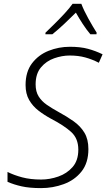

<svg xmlns="http://www.w3.org/2000/svg" viewBox="-20 -967 553 997"><path d="M193.4 9.8Q133.3 9.8 92.8 0.7Q52.2 -8.3 19 -22.9V-74.2Q52.2 -57.6 95.2 -46.1Q138.2 -34.7 193.8 -34.7Q238.3 -34.7 283 -50.3Q327.6 -65.9 357.2 -99.9Q386.7 -133.8 386.7 -189.9Q386.7 -248 349.6 -281.7Q312.5 -315.4 245.6 -350.1Q210.4 -369.1 180.2 -392.3Q149.9 -415.5 131.3 -447.8Q112.8 -480 112.8 -525.4Q112.8 -594.2 146.2 -638.2Q179.7 -682.1 232.2 -703.1Q284.7 -724.1 342.8 -724.1Q397.5 -724.1 436.5 -713.6Q475.6 -703.1 512.7 -685.1L493.2 -641.1Q458 -659.2 422.1 -668.9Q386.2 -678.7 341.8 -678.7Q302.2 -678.7 261.2 -664.3Q220.2 -649.9 192.6 -616.9Q165 -584 165 -528.8Q165 -491.2 180.7 -466.3Q196.3 -441.4 222.7 -423.1Q249 -404.8 281.2 -387.2Q326.2 -362.8 361.8 -337.6Q397.5 -312.5 418.2 -278.3Q439 -244.1 439 -192.9Q439 -121.1 403.3 -76.4Q367.7 -31.7 311.3 -11Q254.9 9.8 193.4 9.8ZM215.8 -789.1 216.3 -797.4Q236.3 -816.4 263.4 -843.3Q290.5 -870.1 316.2 -897.9Q341.8 -925.8 356.9 -947.3H402.3Q415 -913.6 438.7 -870.8Q462.4 -828.1 481.9 -797.4L481 -789.1H449.2Q429.2 -812.5 409.4 -843Q389.6 -873.5 374 -901.4Q346.2 -873.5 314 -843.3Q281.7 -813 252 -789.1Z"/></svg>

Font: Open Sans Light
Style: Italic
Weight: 300
Italic angle: -12°
Designer: Monotype Design Team
Foundry: Monotype Imaging Inc.
Version: Version 3.003; ttfautohint (v1.8.4)